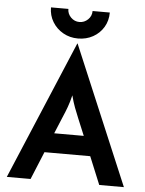

<svg xmlns="http://www.w3.org/2000/svg" viewBox="-56 -849 677 894"><g transform="rotate(5 283.0 -402.0)"><path d="M9.7 0 282.6 -647.2H284L556.9 0H441.7L388.2 -129.9H174.3L120.8 0ZM211.8 -221.5H350L317.4 -300Q306.9 -325 297.9 -349Q288.9 -372.9 280.6 -404.9Q272.9 -372.9 264.2 -349.3Q255.6 -325.7 244.4 -300ZM283.3 -670.8Q245.1 -670.8 213.9 -688.5Q182.6 -706.2 164.2 -736.5Q145.8 -766.7 145.8 -804.2H227.1Q227.1 -781.2 243.7 -764.6Q260.4 -747.9 283.3 -747.9Q306.2 -747.9 323.3 -764.2Q340.3 -780.6 340.3 -804.2H420.8Q420.8 -766 402.8 -735.8Q384.7 -705.6 353.5 -688.2Q322.2 -670.8 283.3 -670.8Z"/></g></svg>

Font: Afacad SemiBold
Style: Regular
Weight: 600
Designer: Kristian Moeller
Foundry: Dicotype
Version: Version 1.000